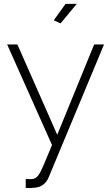

<svg xmlns="http://www.w3.org/2000/svg" viewBox="-20 -750 580 993"><path d="M113 176Q129 177 141.5 176.5Q154 176 160 172Q169 169 178.5 156.5Q188 144 204 107.5Q220 71 249 0L17 -520H70L276 -53L467 -520H518L233 164Q227 180 216.5 192.5Q206 205 191 212.5Q176 220 155 221Q146 222 136 222.5Q126 223 113 222ZM293 -629 258 -645 319 -730H377Z"/></svg>

Font: Raleway Thin Light
Style: Regular
Weight: 300
Version: Version 4.026